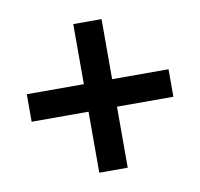

<svg xmlns="http://www.w3.org/2000/svg" viewBox="-59 -630 606 581"><g transform="rotate(-10 244.0 -339.5)"><path d="M201.2 -111.3V-298.8H26.4V-383.3H201.7V-567.9H288.6V-383.3H461.9V-298.8H288.6V-111.3Z"/></g></svg>

Font: Comme
Style: Regular
Weight: 400
Designer: Vernon Adams
Foundry: Vernon Adams
Version: Version 1.000;gftools[0.9.27]